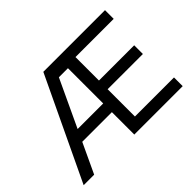

<svg xmlns="http://www.w3.org/2000/svg" viewBox="-135 -978 1249 1249"><g transform="rotate(-45 489.5 -353.5)"><path d="M358.4 -707H543.9V-610.4H346.7L450.2 -707L119.1 0H22.5ZM186.5 -286.1H543.9V-206.1H186.5ZM488.3 -707H574.2V0H488.3ZM572.3 -80.1H933.6V0H572.3ZM572.3 -411.1H898.4V-331.1H572.3ZM572.3 -707H925.8V-627H572.3Z"/></g></svg>

Font: Wanted Sans Std Variable
Style: Regular
Weight: 400
Designer: Original Design by Kil Hyung-jin and Kang Hanbin, Wanted Lab, Inc;
Foundry: Wanted Lab, Inc.
Version: Version 1.003;Glyphs 3.2 (3227)